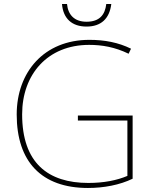

<svg xmlns="http://www.w3.org/2000/svg" viewBox="-20 -924 760 954"><path d="M533 -904H508C502 -851 475 -816 410 -816C349 -816 318 -851 313 -904H288C294 -831 338 -792 410 -792C482 -792 524 -831 533 -904ZM367 -350V-325H613V-50C561 -28 496 -15 419 -15C219 -15 90 -114 90 -356C90 -554 216 -701 423 -701C487 -701 551 -690 619 -657L631 -682C568 -713 500 -726 424 -726C199 -726 63 -566 63 -355C63 -121 186 10 417 10C496 10 575 -5 639 -36V-350Z"/></svg>

Font: Noto Sans Meetei Mayek Thin
Style: Regular
Weight: 100
Designer: Monotype Design Team and Neelakash Kshetrimayum
Foundry: Monotype Imaging Inc.
Version: Version 2.002